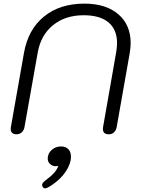

<svg xmlns="http://www.w3.org/2000/svg" viewBox="-20 -730 779 1058"><path d="M39 -19Q39 -26 40 -30L112 -438Q135 -568 222.5 -639Q310 -710 445 -710Q564 -710 632 -651.5Q700 -593 700 -493Q700 -470 695 -438L623 -30Q619 -10 607.5 0Q596 10 579 10Q547 10 547 -20Q547 -27 548 -30L620 -441Q625 -471 625 -492Q625 -567 578 -606.5Q531 -646 441 -646Q340 -646 272.5 -591.5Q205 -537 188 -441L115 -30Q112 -12 100 -1Q88 10 70 10Q56 10 47.5 2.5Q39 -5 39 -19ZM212 289Q212 278 232 263Q291 220 301 184Q291 186 288 186Q269 186 256 174Q243 162 243 144Q243 116 264.5 96.5Q286 77 317 77Q342 77 356.5 92Q371 107 371 133Q371 172 342.5 215Q314 258 264 291Q239 308 228 308Q221 308 216 301Q212 296 212 289Z"/></svg>

Font: Kodchasan
Style: Italic
Weight: 400
Italic angle: -10°
Version: Version 1.000; ttfautohint (v1.6)